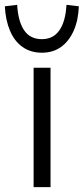

<svg xmlns="http://www.w3.org/2000/svg" viewBox="-41 -774 346 794"><path d="M98 0V-494H168V0ZM132 -556Q86 -556 52.5 -579.5Q19 -603 0.5 -646.5Q-18 -690 -21 -748L30 -754Q34 -685 59 -648.5Q84 -612 132 -612Q179 -612 204.5 -648.5Q230 -685 234 -754L285 -748Q283 -690 263.5 -646.5Q244 -603 211 -579.5Q178 -556 132 -556Z"/></svg>

Font: Nunito Sans 7pt Light
Style: Regular
Weight: 300
Designer: Vernon Adams
Foundry: Vernon Adams
Version: Version 3.101;gftools[0.9.27]